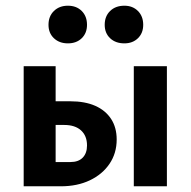

<svg xmlns="http://www.w3.org/2000/svg" viewBox="-20 -653 668 673"><path d="M63 0V-421H175V-85H227Q255 -85 270 -100.5Q285 -116 285 -143Q285 -177 264 -196Q243 -215 205 -215H145V-298H226Q278 -298 314 -282Q350 -266 369.5 -236Q389 -206 389 -164Q389 -116 364 -79Q339 -42 295 -21Q251 0 193 0ZM449 0V-421H565V0ZM218 -501Q188 -501 169 -519Q150 -537 150 -566Q150 -596 169 -614.5Q188 -633 218 -633Q248 -633 266.5 -614.5Q285 -596 285 -566Q285 -537 266.5 -519Q248 -501 218 -501ZM416 -501Q385 -501 366 -519Q347 -537 347 -566Q347 -596 366 -614.5Q385 -633 416 -633Q445 -633 463.5 -614.5Q482 -596 482 -566Q482 -537 463.5 -519Q445 -501 416 -501Z"/></svg>

Font: Ysabeau
Style: Bold
Weight: 700
Designer: Christian Thalmann (Catharsis Fonts)
Version: Version 2.000;gftools[0.9.27.dev2+g8671c4b]